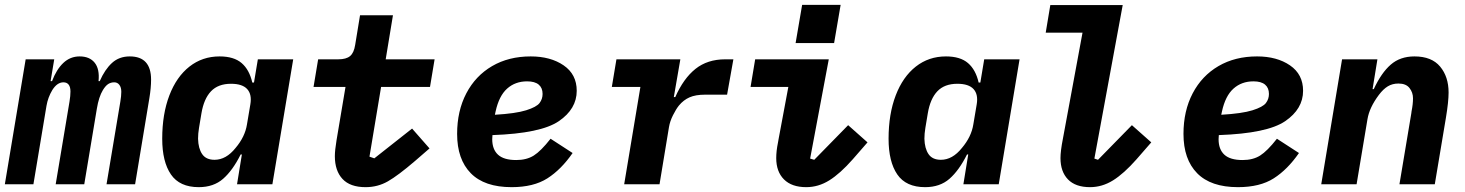

<svg xmlns="http://www.w3.org/2000/svg" viewBox="-32 -761 6052 793"><path d="M-12 0 74 -516H192L177 -426H183Q201 -474 229.5 -501Q258 -528 297 -528Q338 -528 359 -502Q380 -476 375 -426H380Q401 -474 430.5 -501Q460 -528 504 -528Q548 -528 570 -504Q592 -480 592 -432Q592 -398 585 -356L526 0H408L465 -341Q469 -365 469 -382Q469 -400 461 -410.5Q453 -421 440 -421Q426 -421 415 -414Q404 -407 393 -389Q376 -361 368 -312L316 0H198L255 -341Q259 -365 259 -383Q259 -402 251.5 -411.5Q244 -421 230 -421Q204 -421 184 -389Q166 -359 160 -324L106 0Z M947 0 967 -123H962Q929 -57 889.5 -22.5Q850 12 789 12Q710 12 674 -40.5Q638 -93 638 -188Q638 -290 667.5 -367Q697 -444 750.5 -486Q804 -528 875 -528Q934 -528 966 -500.5Q998 -473 1010 -420H1017L1033 -516H1179L1093 0ZM941 -150Q980 -196 988 -247L1002 -330Q1009 -371 989 -393Q969 -415 922 -415Q869 -415 839.5 -384Q810 -353 800 -293L790 -233Q786 -209 786 -188Q787 -148 803 -124.5Q819 -101 854 -101Q902 -101 941 -150Z M1351 -116Q1351 -140 1358 -182L1395 -402H1263L1282 -516H1365Q1398 -516 1414 -529.5Q1430 -543 1435 -576L1455 -698H1591L1561 -516H1763L1744 -402H1542L1494 -114L1514 -107L1670 -230L1742 -148L1682 -96Q1612 -36 1570 -12Q1528 12 1478 12Q1414 12 1382.5 -22Q1351 -56 1351 -116Z M1856 -208Q1856 -303 1894 -375.5Q1932 -448 2000.5 -488Q2069 -528 2160 -528Q2242 -528 2296 -491Q2350 -454 2350 -386Q2350 -311 2276 -260.5Q2202 -210 2002 -203Q2001 -195 2001 -186Q2001 -144 2025 -122Q2049 -100 2100 -100Q2143 -100 2172.5 -118.5Q2202 -137 2242 -188L2333 -129Q2286 -61 2229 -24.5Q2172 12 2081 12Q1969 12 1912.5 -45.5Q1856 -103 1856 -208ZM2015 -301 2012 -287Q2098 -292 2141 -305.5Q2184 -319 2196.5 -335.5Q2209 -352 2209 -373Q2209 -398 2193 -411.5Q2177 -425 2145 -425Q2096 -425 2062.5 -395Q2029 -365 2015 -301Z M2546 0 2613 -402H2495L2514 -516H2778L2751 -360H2757Q2791 -437 2840.5 -476.5Q2890 -516 2963 -516H2997L2971 -370H2880Q2841 -370 2816 -359Q2791 -348 2772 -325Q2760 -310 2747.5 -285Q2735 -260 2731 -236L2692 0Z M3174 -108Q3174 -137 3181 -171L3184 -188L3224 -402H3068L3087 -516H3391L3314 -106L3331 -101L3471 -244L3551 -173L3490 -103Q3438 -44 3393 -16Q3348 12 3298 12Q3238 12 3206 -20Q3174 -52 3174 -108ZM3440 -741 3413 -583H3254L3281 -741Z M3947 0 3967 -123H3962Q3929 -57 3889.5 -22.5Q3850 12 3789 12Q3710 12 3674 -40.5Q3638 -93 3638 -188Q3638 -290 3667.5 -367Q3697 -444 3750.5 -486Q3804 -528 3875 -528Q3934 -528 3966 -500.5Q3998 -473 4010 -420H4017L4033 -516H4179L4093 0ZM3941 -150Q3980 -196 3988 -247L4002 -330Q4009 -371 3989 -393Q3969 -415 3922 -415Q3869 -415 3839.5 -384Q3810 -353 3800 -293L3790 -233Q3786 -209 3786 -188Q3787 -148 3803 -124.5Q3819 -101 3854 -101Q3902 -101 3941 -150Z M4348 -108Q4348 -137 4358 -188L4439 -626H4287L4306 -740H4605L4488 -106L4503 -101L4643 -244L4723 -173L4662 -103Q4610 -44 4565 -16Q4520 12 4470 12Q4410 12 4379 -20Q4348 -52 4348 -108Z M4856 -208Q4856 -303 4894 -375.5Q4932 -448 5000.5 -488Q5069 -528 5160 -528Q5242 -528 5296 -491Q5350 -454 5350 -386Q5350 -311 5276 -260.5Q5202 -210 5002 -203Q5001 -195 5001 -186Q5001 -144 5025 -122Q5049 -100 5100 -100Q5143 -100 5172.5 -118.5Q5202 -137 5242 -188L5333 -129Q5286 -61 5229 -24.5Q5172 12 5081 12Q4969 12 4912.5 -45.5Q4856 -103 4856 -208ZM5015 -301 5012 -287Q5098 -292 5141 -305.5Q5184 -319 5196.5 -335.5Q5209 -352 5209 -373Q5209 -398 5193 -411.5Q5177 -425 5145 -425Q5096 -425 5062.5 -395Q5029 -365 5015 -301Z M5425 0 5511 -516H5657L5637 -393H5642Q5673 -460 5712 -494Q5751 -528 5810 -528Q5881 -528 5916 -486Q5951 -444 5951 -379Q5951 -341 5940 -275L5894 0H5748L5797 -293L5798 -301Q5804 -331 5804 -355Q5804 -379 5789.5 -397.5Q5775 -416 5744 -416Q5719 -416 5700 -404.5Q5681 -393 5663 -369Q5624 -317 5616 -269L5571 0Z"/></svg>

Font: iA Writer Mono V
Style: Regular
Weight: 400
Italic angle: -9.5°
Designer: Mike Abbink, Paul van der Laan, Pieter van Rosmalen
Foundry: Bold Monday
Version: Version 2.000